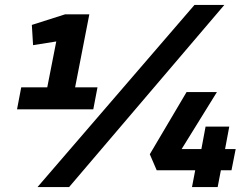

<svg xmlns="http://www.w3.org/2000/svg" viewBox="-20 -758 1014 778"><path d="M154 -315 208 -590 114 -575 109 -657 244 -700H342L267 -315ZM66 -404H375L358 -315H49ZM132 0 768 -738H889L260 0ZM918 -68H875L862 0H758L771 -68H615L587 -133L736 -385H859L716 -154H796L813 -245H909L892 -154H935Z"/></svg>

Font: REM Medium Medium
Style: Italic
Weight: 500
Italic angle: -11°
Version: Version 1.005;gftools[0.9.28]